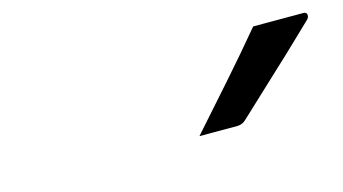

<svg xmlns="http://www.w3.org/2000/svg" viewBox="-38 -925 700 392"><g transform="rotate(-15 312.0 -729.0)"><path d="M510 -823H616Q623 -823 623.5 -817Q624 -811 618 -806Q587 -776 561 -751.5Q535 -727 507.5 -701.5Q480 -676 445 -643Q437 -635 426 -635H346Q386 -680 428 -727.5Q470 -775 510 -823Z"/></g></svg>

Font: Recursive Mn Lnr St
Style: Italic
Weight: 400
Italic angle: -15°
Monospace: yes
Version: Version 1.079;hotconv 1.0.112;makeotfexe 2.5.65598; ttfautoh